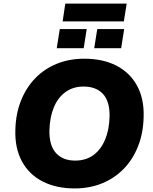

<svg xmlns="http://www.w3.org/2000/svg" viewBox="-20 -1045 857 1076"><path d="M398 11Q295 11 219 -28Q143 -67 103 -140.5Q63 -214 66 -316Q68 -406 97 -479.5Q126 -553 177 -606Q228 -659 298 -687.5Q368 -716 453 -716Q557 -716 632.5 -677Q708 -638 748 -565Q788 -492 785 -390Q783 -300 754 -226Q725 -152 673.5 -99Q622 -46 552 -17.5Q482 11 398 11ZM401 -145Q461 -145 503 -175.5Q545 -206 568.5 -261.5Q592 -317 594 -390Q596 -476 557.5 -518Q519 -560 448 -560Q390 -560 347.5 -529.5Q305 -499 282 -444Q259 -389 257 -316Q255 -230 293.5 -187.5Q332 -145 401 -145ZM331 -925 346 -1025H690L674 -925ZM298 -775 315 -882H466L449 -775ZM508 -775 525 -882H676L659 -775Z"/></svg>

Font: Nunito Sans 11pt Black
Style: Italic
Weight: 900
Italic angle: -9°
Version: Version 3.101;gftools[0.9.27]